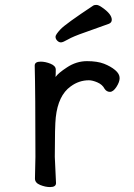

<svg xmlns="http://www.w3.org/2000/svg" viewBox="-20 -739 540 775"><path d="M182.1 16.1Q163.1 16.1 142.1 7.6Q121.1 -1 121.1 -18.1L123 -106Q123 -367.2 120.1 -474.1Q120.1 -490.2 144 -490.2Q163.1 -490.2 184.1 -481.7Q205.1 -473.1 205.1 -458Q205.1 -436 204.1 -428.2Q214.8 -443.8 250 -466.8Q288.1 -492.2 331.1 -492.2Q373 -492.2 399.9 -481.7Q426.8 -471.2 444.8 -456.1Q462.9 -440.9 462.9 -423.8Q462.9 -408.2 450 -388.2Q437 -368.2 423.8 -368.2Q410.2 -368.2 401.9 -380.9Q393.1 -397.9 373 -406.5Q353 -415 338.9 -415Q298.8 -415 265.1 -390.1Q214.8 -354 205.1 -265.1Q201.2 -230 201.2 -106L206.1 0Q206.1 16.1 182.1 16.1ZM226.1 -567.9Q217.8 -567.9 210.9 -575Q204.1 -582 204.1 -590.8Q204.1 -599.1 224.1 -620.6Q244.1 -642.1 356.9 -716.8Q360.8 -719.2 369.1 -719.2Q377.9 -719.2 392.1 -709Q431.2 -682.1 431.2 -659.2Q431.2 -647.9 419.9 -643.1Q371.1 -625 323 -608.4Q274.9 -591.8 254.4 -579.8Q233.9 -567.9 226.1 -567.9Z"/></svg>

Font: LXGW WenKai Mono GB Screen
Style: Regular
Weight: 400
Monospace: yes
Designer: LXGW / Fontworks Inc.
Foundry: LXGW / Fontworks Inc.
Version: Version 1.510;January 18,2025